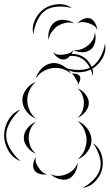

<svg xmlns="http://www.w3.org/2000/svg" viewBox="-115 -864 534 936"><path d="M175 -580Q197 -599 228.5 -601Q260 -603 285 -590Q311 -576 326.5 -549Q342 -522 338 -493Q332 -521 316.5 -545.5Q301 -570 280 -581Q260 -592 231 -591.5Q202 -591 175 -580ZM60 -481Q66 -508 88 -530Q110 -552 137 -556Q164 -560 191 -544.5Q218 -529 231 -505Q211 -523 186.5 -529Q162 -535 140 -532Q118 -529 96 -516.5Q74 -504 60 -481ZM231 -505Q241 -507 255 -504Q269 -501 274 -493Q279 -484 274.5 -470.5Q270 -457 263 -449Q267 -459 262 -466.5Q257 -474 253 -481Q249 -488 245 -495.5Q241 -503 231 -505ZM60 -286Q33 -296 13.5 -321.5Q-6 -347 -6 -376Q-6 -404 13.5 -429.5Q33 -455 60 -465Q38 -447 28 -422.5Q18 -398 18 -376Q18 -353 28 -328.5Q38 -304 60 -286ZM263 -433Q284 -426 301 -405Q318 -384 318 -362Q318 -339 301 -318.5Q284 -298 263 -290Q280 -304 287 -323.5Q294 -343 294 -362Q294 -380 287 -399.5Q280 -419 263 -433ZM-15 -79Q-52 -92 -73.5 -128.5Q-95 -165 -95 -204Q-95 -244 -73.5 -280Q-52 -316 -15 -330Q-45 -304 -65 -270Q-85 -236 -85 -204Q-85 -173 -65 -138.5Q-45 -104 -15 -79ZM263 -274Q291 -264 311 -237Q331 -210 331 -180Q331 -151 311 -124Q291 -97 263 -87Q286 -106 296.5 -131.5Q307 -157 307 -180Q307 -204 296.5 -229.5Q286 -255 263 -274ZM60 -115Q37 -123 19 -145.5Q1 -168 1 -192Q1 -217 19 -239.5Q37 -262 60 -270Q41 -254 33 -233Q25 -212 25 -192Q25 -173 33 -151.5Q41 -130 60 -115ZM338 -166Q368 -147 379.5 -111Q391 -75 383 -41Q375 -6 348.5 21Q322 48 287 52Q318 36 342.5 10.5Q367 -15 373 -43Q380 -70 369.5 -104Q359 -138 338 -166ZM116 -15Q100 -11 81 -15.5Q62 -20 53 -33Q44 -47 47.5 -66.5Q51 -86 60 -99Q56 -83 61 -70Q66 -57 73 -47Q80 -36 90 -26.5Q100 -17 116 -15ZM263 -71Q264 -48 251.5 -24.5Q239 -1 219 8Q198 16 172.5 8.5Q147 1 132 -15Q152 -5 172.5 -6.5Q193 -8 209 -15Q226 -22 241 -35.5Q256 -49 263 -71ZM48 -697Q39 -731 55 -766Q71 -801 100 -821Q129 -841 167.5 -843.5Q206 -846 235 -825Q200 -834 164.5 -831.5Q129 -829 106 -813Q82 -796 67 -764Q52 -732 48 -697ZM262 -750Q273 -763 291.5 -771Q310 -779 325 -774Q340 -768 349.5 -750.5Q359 -733 359 -717Q354 -732 341.5 -739.5Q329 -747 317 -751Q305 -755 290.5 -756.5Q276 -758 262 -750ZM122 -669Q117 -692 125.5 -718Q134 -744 153 -757Q173 -770 200.5 -767Q228 -764 247 -750Q224 -757 203 -752Q182 -747 166 -737Q151 -727 138 -709.5Q125 -692 122 -669ZM347 -707Q354 -686 349 -661Q344 -636 328 -623Q311 -609 286 -609.5Q261 -610 242 -621Q263 -617 281.5 -624Q300 -631 313 -642Q326 -652 336.5 -668.5Q347 -685 347 -707ZM397 -651Q404 -615 385 -581Q366 -547 335 -529Q304 -511 265 -511.5Q226 -512 198 -535Q232 -523 268.5 -523Q305 -523 330 -537Q355 -552 373 -583.5Q391 -615 397 -651ZM242 -621Q239 -606 226 -591Q213 -576 198 -574Q182 -572 166 -584Q150 -596 144 -610Q155 -599 168.5 -597.5Q182 -596 195 -598Q207 -599 220.5 -603.5Q234 -608 242 -621Z"/></svg>

Font: Rubik Puddles
Style: Regular
Weight: 400
Designer: Hubert and Fischer, NaN
Foundry: Hubert and Fischer, NaN
Version: Version 2.200